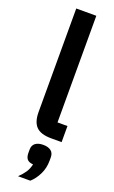

<svg xmlns="http://www.w3.org/2000/svg" viewBox="-190 -781 647 1088"><g transform="rotate(20 134.0 -237.0)"><path d="M184 0Q121 0 93.5 -28Q66 -56 66 -116V-740H187V-97H247V0ZM155 50Q185 50 202 63Q219 76 219 102V122Q219 167 200.5 204.5Q182 242 155 266H81Q104 244 118 223Q132 202 138 174Q112 172 101.5 159Q91 146 91 122V102Q91 76 108 63Q125 50 155 50Z"/></g></svg>

Font: IBM Plex Sans Condensed SemiBold
Style: Regular
Weight: 600
Width: 3
Designer: Mike Abbink, Paul van der Laan, Pieter van Rosmalen
Foundry: Bold Monday
Version: Version 1.3